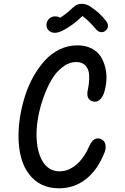

<svg xmlns="http://www.w3.org/2000/svg" viewBox="-20 -981 660 1012"><path d="M291 11.5Q191.5 11.5 134.5 -61.2Q77.5 -134 77.5 -265.5Q77.5 -316 86.5 -370Q95.5 -424 112.5 -477.2Q129.5 -530.5 156.5 -578.2Q183.5 -626 216.8 -662.5Q250 -699 294.2 -720.5Q338.5 -742 387.5 -742Q430.5 -742 462.2 -725.8Q494 -709.5 510.8 -683.2Q527.5 -657 535.2 -624Q543 -591 540.8 -557.8Q538.5 -524.5 529 -493.5Q520 -466 503.5 -453.2Q487 -440.5 467 -447Q431 -459 443.5 -510Q451 -549 450.2 -581Q449.5 -613 432.2 -633.5Q415 -654 382.5 -654Q344 -654 309.2 -627.2Q274.5 -600.5 250.2 -558Q226 -515.5 208 -464.2Q190 -413 181.2 -363.5Q172.5 -314 172.5 -273Q172.5 -184.5 204.2 -131.2Q236 -78 294 -78Q340 -78 381.5 -112.5Q423 -147 450 -210Q474.5 -263.5 511 -248.5Q532.5 -240 536 -217.2Q539.5 -194.5 529 -172.5Q493 -83.5 431.8 -36Q370.5 11.5 291 11.5ZM236 -879.5Q248 -893 266.2 -894.5Q284.5 -896 296.5 -887.5Q330 -907.5 367 -943.5Q385 -960.5 410 -960.8Q435 -961 456 -946.5Q507 -913.5 540 -869Q550.5 -854 549 -841.2Q547.5 -828.5 536.5 -819.5Q525.5 -810 511.2 -811.8Q497 -813.5 485 -828Q449.5 -870.5 414.5 -896.5Q364 -847.5 314.5 -822Q265.5 -796 239 -818.5Q226.5 -828.5 225 -846.5Q223.5 -864.5 236 -879.5Z"/></svg>

Font: Monaspace Radon
Style: Regular
Weight: 400
Designer: Riley Cran & the Lettermatic Team
Foundry: Lettermatic
Version: Version 1.000 (Monaspace Radon)